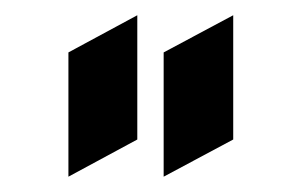

<svg xmlns="http://www.w3.org/2000/svg" viewBox="-20 -665 396 252"><path d="M69.8 -433.1V-596.2L160.2 -645V-481.9ZM194.8 -433.1V-596.2L286.1 -645V-481.9Z"/></svg>

Font: Tajawal
Style: Bold
Weight: 700
Designer: Boutros Fonts
Foundry: Created by Boutros International 2017
Version: Version 1.700